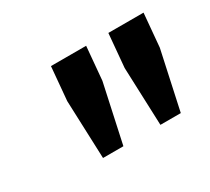

<svg xmlns="http://www.w3.org/2000/svg" viewBox="-65 -801 490 449"><g transform="rotate(-30 180.0 -576.5)"><path d="M159 -453H104L98 -610L106 -700H201L193 -610ZM314 -453H259L253 -610L261 -700H356L348 -610Z"/></g></svg>

Font: Share
Style: Italic
Weight: 400
Version: Version 1.002